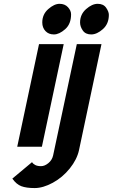

<svg xmlns="http://www.w3.org/2000/svg" viewBox="-20 -749 576 980"><path d="M179.2 -523.9H305.2L193.8 0H67.9ZM195.8 -634.3Q195.8 -675.8 226.3 -702.6Q256.8 -729.5 283.9 -729.5Q311 -729.5 326.9 -712.2Q342.8 -694.8 342.8 -675.8Q342.8 -626.5 312.5 -599.9Q282.2 -573.2 255.1 -573.2Q228 -573.2 211.9 -590.6Q195.8 -607.9 195.8 -634.3ZM388.7 -634.3Q388.7 -675.3 419.2 -702.4Q449.7 -729.5 478.8 -729.5Q507.8 -729.5 521.7 -709.5Q535.6 -689.5 535.6 -673.3Q535.6 -627.4 505.1 -600.3Q474.6 -573.2 445.6 -573.2Q416.5 -573.2 402.6 -593.3Q388.7 -613.3 388.7 -634.3ZM43 162.6 143.6 78.6Q147.9 86.9 159.4 93Q170.9 99.1 189.5 99.1Q208 99.1 226.8 83.7Q245.6 68.4 251 44.9L372.1 -523.9H498L383.3 17.1Q373 64.9 336.2 110.8Q299.3 156.7 249.5 183.8Q199.7 210.9 157 210.9Q114.3 210.9 88.9 201.4Q63.5 191.9 43 162.6Z"/></svg>

Font: Tuffy
Style: BoldItalic
Weight: 700
Italic angle: -12°
Designer: Thatcher Ulrich, Karoly Barta, Michael Everson
Version: Version 001.271